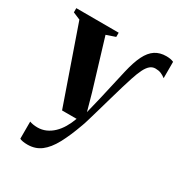

<svg xmlns="http://www.w3.org/2000/svg" viewBox="-194 -655 960 1029"><g transform="rotate(30 285.5 -140.5)"><path d="M127.5 251.5Q111.5 251.5 98.5 249.2Q85.5 247 79 243V137Q87.5 140.5 100.8 142.8Q114 145 128 145Q155 145 179 134.5Q203 124 223.5 104.5Q244 85 259.8 58.2Q275.5 31.5 287 0H197L34 -468L-11 -487V-513L251.5 -512.5V-486.5L196 -467.5L288 -163.5L317 -59L341 -157.5L384.5 -348.5Q399.5 -413.5 419.5 -453.8Q439.5 -494 468 -512.8Q496.5 -531.5 536.5 -531.5Q550 -531.5 562.2 -529.2Q574.5 -527 582 -523V-422Q567 -433.5 552.8 -439.2Q538.5 -445 518.5 -445Q500.5 -445 486.2 -433.2Q472 -421.5 459.5 -396.8Q447 -372 434 -332Q426 -308.5 414.8 -270.5Q403.5 -232.5 391 -188.8Q378.5 -145 366.5 -103.2Q354.5 -61.5 345.2 -30Q336 1.5 331 14Q303 92.5 274.2 145.5Q245.5 198.5 210.5 225Q175.5 251.5 127.5 251.5Z"/></g></svg>

Font: Merriweather 120pt
Style: Bold
Weight: 700
Designer: Eben Sorkin
Foundry: Eben Sorkin
Version: Version 2.100